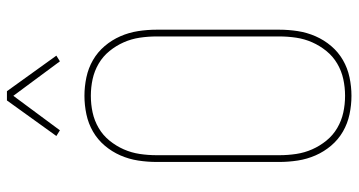

<svg xmlns="http://www.w3.org/2000/svg" viewBox="-254 -746 1009 540"><g transform="rotate(-90 250.0 -476.5)"><path d="M250 8Q224 8 198 2.5Q172 -3 149.5 -16Q127 -29 110 -49Q93 -69 82.5 -93Q72 -117 68 -143Q64 -169 64 -195V-540Q64 -566 68 -592Q72 -618 82.5 -642Q93 -666 110 -686Q127 -706 149.5 -719Q172 -732 198 -737.5Q224 -743 250 -743Q276 -743 302 -737.5Q328 -732 350.5 -719Q373 -706 390 -686Q407 -666 417.5 -642Q428 -618 432 -592Q436 -566 436 -540V-195Q436 -169 432 -143Q428 -117 417.5 -93Q407 -69 390 -49Q373 -29 350.5 -16Q328 -3 302 2.5Q276 8 250 8ZM250 -10Q274 -10 297 -15Q320 -20 340.5 -32Q361 -44 376 -62.5Q391 -81 400.5 -102.5Q410 -124 413.5 -147.5Q417 -171 417 -195V-540Q417 -564 413.5 -587.5Q410 -611 400.5 -632.5Q391 -654 376 -672.5Q361 -691 340.5 -703Q320 -715 297 -720Q274 -725 250 -725Q226 -725 203 -720Q180 -715 159.5 -703Q139 -691 124 -672.5Q109 -654 99.5 -632.5Q90 -611 86.5 -587.5Q83 -564 83 -540V-195Q83 -171 86.5 -147.5Q90 -124 99.5 -102.5Q109 -81 124 -62.5Q139 -44 159.5 -32Q180 -20 203 -15Q226 -10 250 -10ZM153 -812 137 -822 237 -961H263L363 -822L347 -812L250 -943Z"/></g></svg>

Font: Iosevka Thin
Style: Regular
Weight: 100
Monospace: yes
Designer: Belleve Invis
Foundry: Belleve Invis
Version: Version 32.5.0; ttfautohint (v1.8.4)